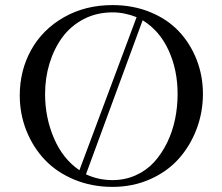

<svg xmlns="http://www.w3.org/2000/svg" viewBox="-20 -731 878 759"><path d="M58.1 -354Q58.1 -452.1 103 -533.2Q147.9 -614.3 232.4 -662.6Q316.9 -710.9 424.8 -710.9Q505.9 -710.9 573.7 -683.1Q641.6 -655.3 686.8 -607.4Q731.9 -559.6 757.1 -495.6Q782.2 -431.6 782.2 -359.9Q782.2 -286.6 756.8 -220Q731.4 -153.3 686 -102.8Q640.6 -52.2 572.8 -22.2Q504.9 7.8 424.8 7.8Q342.8 7.8 273.2 -21.2Q203.6 -50.3 157 -99.6Q110.4 -148.9 84.2 -214.8Q58.1 -280.8 58.1 -354ZM158.2 -358.9Q158.2 -266.1 193.4 -184.3Q228.5 -102.5 293.9 -58.1L520 -663.1Q472.2 -682.1 424.8 -682.1Q361.8 -682.1 310.5 -655.3Q259.3 -628.4 226.3 -583.3Q193.4 -538.1 175.8 -480.5Q158.2 -422.9 158.2 -358.9ZM319.8 -42Q368.7 -19 424.8 -19Q474.1 -19 516.6 -38.1Q559.1 -57.1 589.1 -90.1Q619.1 -123 640.4 -166.5Q661.6 -210 671.9 -259Q682.1 -308.1 682.1 -359.9Q682.1 -454.1 646.5 -532Q610.8 -609.9 543.9 -650.9Z"/></svg>

Font: Dehuti
Style: Bold
Weight: 700
Version: Version 1.2